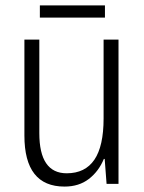

<svg xmlns="http://www.w3.org/2000/svg" viewBox="-20 -678 532 708"><path d="M417 0H373L366 -92H363Q344 -46 307.5 -18Q271 10 218 10Q70 10 70 -178V-532H125V-187Q125 -39 226 -39Q294 -39 328 -89Q362 -139 362 -241V-532H417ZM367 -613H127V-658H367Z"/></svg>

Font: Noto Sans Display Light Narrow
Style: Regular
Weight: 300
Width: 4
Designer: Monotype Design team
Foundry: Monotype Imaging Inc.
Version: Version 1.000